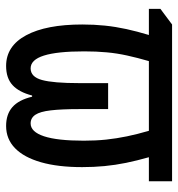

<svg xmlns="http://www.w3.org/2000/svg" viewBox="3 -582 589 635"><g transform="rotate(90 297.5 -264.5)"><path d="M579.6 -539.1V-462.4H500Q511.2 -422.9 518.6 -387Q525.9 -351.1 529.3 -315.7Q532.7 -280.3 532.7 -241.7Q532.7 -161.6 516.6 -105.5Q500.5 -49.3 470.2 -19.8Q439.9 9.8 396.5 9.8Q357.9 9.8 334.2 -11Q310.5 -31.7 299.8 -76.2H295.9Q284.7 -32.7 261.5 -11.5Q238.3 9.8 198.2 9.8Q132.3 9.8 96.7 -56.4Q61 -122.6 61 -242.2Q61 -281.2 64.7 -316.9Q68.4 -352.5 76.2 -388.2Q84 -423.8 95.7 -462.4H9.3V-500.5L61 -539.1ZM412.6 -462.4H182.1Q170.9 -423.8 163.6 -390.4Q156.2 -356.9 153.1 -323Q149.9 -289.1 149.9 -248.5Q149.9 -159.2 163.8 -115.2Q177.7 -71.3 206.1 -71.3Q234.4 -71.3 244.6 -108.9Q254.9 -146.5 254.9 -231.9V-327.6H340.8V-231.9Q340.8 -173.3 345 -137.9Q349.1 -102.5 359.6 -86.9Q370.1 -71.3 388.2 -71.3Q416 -71.3 430.7 -115.5Q445.3 -159.7 445.3 -247.1Q445.3 -286.6 441.7 -321Q438 -355.5 430.9 -389.9Q423.8 -424.3 412.6 -462.4Z"/></g></svg>

Font: Open Sans Condensed Medium
Style: Regular
Weight: 500
Width: 3
Designer: Monotype Design Team
Foundry: Monotype Imaging Inc.
Version: Version 3.000